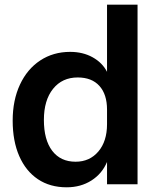

<svg xmlns="http://www.w3.org/2000/svg" viewBox="-20 -785 679 818"><path d="M34 -271Q34 -358 65 -424.5Q96 -491 151.5 -527.5Q207 -564 279 -564Q333 -564 374.5 -541Q416 -518 436 -479V-765H566V0H436V-95Q415 -45 369.5 -16Q324 13 264 13Q193 13 141.5 -21.5Q90 -56 62 -120Q34 -184 34 -271ZM302 -96Q362 -96 399 -139.5Q436 -183 436 -256V-318Q436 -383 403.5 -419Q371 -455 311 -455Q245 -455 206 -406.5Q167 -358 167 -274Q167 -189 202.5 -142.5Q238 -96 302 -96Z"/></svg>

Font: Application Semibold
Style: Regular
Weight: 600
Designer: Wei Huang
Foundry: Wei Huang
Version: Version 0.012